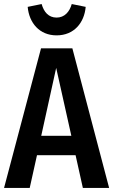

<svg xmlns="http://www.w3.org/2000/svg" viewBox="-22 -930 560 950"><path d="M258 -755C344 -755 395 -817 402 -896L333 -910C322 -871 297 -843 258 -843C218 -843 195 -871 184 -910L115 -896C122 -817 173 -755 258 -755ZM388 0H518L336 -691H181L-2 0H125L161 -162H352ZM182 -258 256 -594 331 -258Z"/></svg>

Font: Fira Sans Condensed Medium
Style: Regular
Weight: 500
Width: 3
Designer: Carrois Corporate & Edenspiekermann AG
Foundry: Carrois Corporate GbR & Edenspiekermann AG
Version: Version 4.202;PS 004.202;hotconv 1.0.88;makeotf.lib2.5.64775